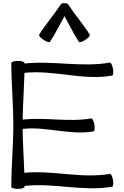

<svg xmlns="http://www.w3.org/2000/svg" viewBox="-20 -1206 799 1239"><path d="M303 -937C338 -990 365 -1047 396 -1102C427 -1047 454 -990 488 -937C493 -930 512 -936 531 -949C551 -962 564 -977 559 -983C517 -1050 464 -1110 421 -1176C416 -1184 406 -1187 396 -1185C386 -1187 376 -1184 371 -1176C328 -1110 275 -1050 233 -983C228 -977 241 -962 261 -949C280 -936 299 -930 303 -937ZM53 -800C53 -667 66 -533 66 -400C66 -267 53 -133 53 0C53 7 73 13 96 13C119 13 138 7 138 0C138 -2 138 -4 138 -6C326 -28 517 32 703 -1C711 -2 713 -22 709 -45C705 -68 696 -86 689 -84C506 -52 320 -109 137 -91C134 -185 127 -280 126 -374C278 -392 432 -331 583 -358C591 -359 593 -379 589 -402C585 -425 576 -443 569 -442C423 -416 273 -451 126 -434C128 -535 135 -635 138 -736C325 -756 516 -685 703 -718C711 -719 713 -739 709 -762C705 -785 696 -803 689 -802C507 -770 321 -816 138 -796C138 -797 138 -798 138 -800C138 -807 119 -813 96 -813C73 -813 53 -807 53 -800Z"/></svg>

Font: Nupuram Expanded Light
Style: Regular
Weight: 300
Width: 7
Designer: Santhosh Thottingal (santhosh.thottingal@gmail.com)
Foundry: SMC
Version: Version 1.000